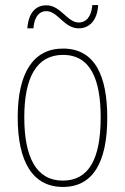

<svg xmlns="http://www.w3.org/2000/svg" viewBox="-20 -729 495 759"><path d="M88 -617H112C116 -667 138 -685 163 -685C209 -685 233 -617 291 -617C332 -617 365 -647 368 -709H345C341 -661 319 -640 292 -640C245 -640 221 -708 163 -708C123 -708 93 -681 88 -617ZM404 -264C404 -428 356 -537 229 -537C111 -537 50 -440 50 -265C50 -88 110 10 229 10C347 10 404 -87 404 -264ZM76 -265C76 -423 125 -512 229 -512C339 -512 378 -413 378 -265C378 -102 332 -15 228 -15C124 -15 76 -107 76 -265Z"/></svg>

Font: Noto Sans Armenian Condensed Thin
Style: Regular
Weight: 100
Width: 3
Designer: Monotype Design Team
Foundry: Monotype Imaging Inc.
Version: Version 2.008